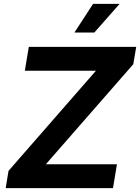

<svg xmlns="http://www.w3.org/2000/svg" viewBox="-20 -969 722 989"><path d="M9.3 0 23.9 -88.9 474.1 -604.5H107.9L128.4 -727.5H681.6L666.5 -638.2L216.3 -123H582.5L562 0ZM363.3 -801.3 459.5 -949.2H596.2L465.8 -801.3Z"/></svg>

Font: Inter 18pt
Style: Bold Italic
Weight: 700
Italic angle: -9.3988°
Designer: Rasmus Andersson
Foundry: rsms
Version: Version 4.001;git-66647c0bb